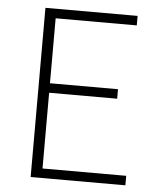

<svg xmlns="http://www.w3.org/2000/svg" viewBox="-49 -702 613 745"><g transform="rotate(5 257.0 -329.5)"><path d="M98 0H467V-37H141V-332H406V-369H141V-622H457V-659H98Z"/></g></svg>

Font: Source Sans Pro Light
Style: Regular
Weight: 300
Designer: Paul D. Hunt
Foundry: Adobe Systems Incorporated
Version: Version 3.006;hotconv 1.0.111;makeotfexe 2.5.65597